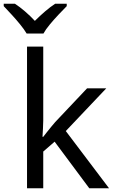

<svg xmlns="http://www.w3.org/2000/svg" viewBox="-60 -1010 614 1030"><path d="M172 -760V-363Q172 -347 170.5 -321Q169 -295 168 -276H172Q178 -284 190 -299Q202 -314 214.5 -329.5Q227 -345 236 -355L407 -536H510L293 -307L525 0H419L233 -250L172 -197V0H85V-760ZM83 -830Q70 -852 48 -879Q26 -906 2 -932Q-22 -958 -40 -977V-990H20Q46 -973 74 -949Q102 -925 127 -898Q154 -925 182 -949Q210 -973 236 -990H298V-977Q279 -958 254.5 -932Q230 -906 207.5 -879Q185 -852 173 -830Z"/></svg>

Font: Noto Sans
Style: Regular
Weight: 400
Designer: Monotype Design Team
Foundry: Monotype Imaging Inc.
Version: Version 1.902